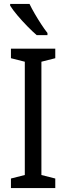

<svg xmlns="http://www.w3.org/2000/svg" viewBox="-20 -963 340 983"><path d="M263 0H36V-49L107 -67V-647L36 -665V-714H263V-665L192 -647V-67L263 -49ZM131 -943Q142 -920 158 -892.5Q174 -865 191 -839Q208 -813 223 -794V-783H168Q148 -800 120.5 -828Q93 -856 69 -884.5Q45 -913 32 -934V-943Z"/></svg>

Font: Noto Sans Bengali UI Condensed
Style: Regular
Weight: 400
Width: 3
Designer: Jelle Bosma - Monotype Design Team
Foundry: Monotype Imaging Inc.
Version: Version 2.003; ttfautohint (v1.8.4.7-5d5b)